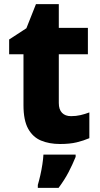

<svg xmlns="http://www.w3.org/2000/svg" viewBox="-20 -683 479 924"><path d="M322 -124Q346 -124 367.5 -129Q389 -134 410 -142V-18Q382 -6 349 2Q316 10 269 10Q217 10 177.5 -6.5Q138 -23 115.5 -63.5Q93 -104 93 -177V-422H24V-493L107 -547L153 -663H263V-549H403V-422H263V-187Q263 -156 278.5 -140Q294 -124 322 -124ZM344 72Q329 109 310 145.5Q291 182 262 221H162V207Q168 187 174 160.5Q180 134 184 107.5Q188 81 189 61H344Z"/></svg>

Font: Noto Sans Georgian ExtraBold
Style: Regular
Weight: 800
Designer: Monotype Design Team, Akaki Razmadze
Foundry: Google LLC
Version: Version 2.005; ttfautohint (v1.8.4.7-5d5b)